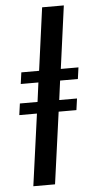

<svg xmlns="http://www.w3.org/2000/svg" viewBox="-57 -865 437 899"><g transform="rotate(-5 161.0 -415.5)"><path d="M62.5 0 109 -337.5H26L33.5 -391.5H116.5L128.5 -482H45.5L53 -536H136.5L176.5 -831H278.5L238.5 -536H321.5L314 -482H230.5L218.5 -391.5H302L294.5 -337.5H211L164.5 0Z"/></g></svg>

Font: Merriweather 36pt
Style: Italic
Weight: 400
Italic angle: -7.8°
Version: Version 2.101